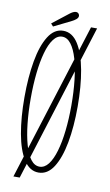

<svg xmlns="http://www.w3.org/2000/svg" viewBox="-96 -863 550 963"><g transform="rotate(10 179.5 -381.5)"><path d="M44.5 52 298 -752H329L76.5 52ZM164.5 11Q119 11 89 -36.5Q59 -84 44.5 -165.2Q30 -246.5 30 -349Q30 -452 44.5 -533.8Q59 -615.5 89 -663.2Q119 -711 164.5 -711Q210.5 -711 240.8 -663.2Q271 -615.5 286 -533.8Q301 -452 301 -349Q301 -246.5 286 -165.2Q271 -84 240.8 -36.5Q210.5 11 164.5 11ZM164.5 -19Q190 -19 209.5 -44.2Q229 -69.5 242.2 -114.8Q255.5 -160 262.2 -220Q269 -280 269 -349Q269 -418 262.2 -478.2Q255.5 -538.5 242.2 -584Q229 -629.5 209.5 -655.2Q190 -681 164.5 -681Q139 -681 119.8 -655.2Q100.5 -629.5 87.8 -584Q75 -538.5 68.5 -478.2Q62 -418 62 -349Q62 -280 68.5 -220Q75 -160 87.8 -114.8Q100.5 -69.5 119.8 -44.2Q139 -19 164.5 -19ZM109.5 -723 97.5 -736.5 180 -801Q187 -806.5 195.2 -810.8Q203.5 -815 210.5 -815Q215.5 -815 219.8 -812.8Q224 -810.5 226.5 -805.5Q228.5 -802 228.5 -797.5Q228.5 -788 218.8 -780Q209 -772 197.5 -766.5Z"/></g></svg>

Font: Imbue Thin
Style: Regular
Weight: 100
Designer: Tyler Finck
Foundry: Etcetera Type Company
Version: Version 1.102